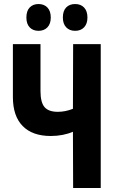

<svg xmlns="http://www.w3.org/2000/svg" viewBox="-20 -933 584 953"><path d="M343 0 342 -279Q319 -269 291 -263.5Q263 -258 232 -258Q141 -258 92.5 -307.5Q44 -357 44 -451V-714H181V-481Q181 -425 201 -401.5Q221 -378 267 -378Q305 -378 342 -393L343 -714H480V0ZM111 -846Q111 -879 127.5 -896Q144 -913 171 -913Q199 -913 215.5 -895.5Q232 -878 232 -846Q232 -815 215.5 -797.5Q199 -780 171 -780Q144 -780 127.5 -797Q111 -814 111 -846ZM292 -846Q292 -879 308.5 -896Q325 -913 353 -913Q381 -913 397.5 -895.5Q414 -878 414 -846Q414 -815 397.5 -797.5Q381 -780 353 -780Q325 -780 308.5 -797.5Q292 -815 292 -846Z"/></svg>

Font: Noto Sans ExtraCondensed
Style: Bold
Weight: 700
Width: 2
Designer: Monotype Design Team
Foundry: Monotype Imaging Inc.
Version: Version 2.013; ttfautohint (v1.8.4.7-5d5b)